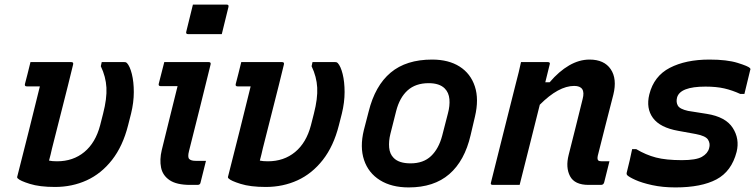

<svg xmlns="http://www.w3.org/2000/svg" viewBox="-20 -807 3300 838"><path d="M113 -536H291Q302 -536 299 -525Q277 -434 253.5 -342.5Q230 -251 207 -159Q204 -146 201 -133Q198 -120 194 -106Q208 -103 229 -103Q299 -103 348 -143.5Q397 -184 417 -260L430 -311Q447 -377 444.5 -424.5Q442 -472 420 -518L424 -536H522Q527 -536 529.5 -535Q532 -534 534 -532Q547 -518 555.5 -484Q564 -450 564 -405Q564 -360 552 -311L539 -260Q516 -169 469 -109Q422 -49 358.5 -20Q295 9 220 9Q153 9 110 -4.5Q67 -18 58 -28Q53 -31 56 -39Q81 -137 105.5 -234.5Q130 -332 154 -430H97Q86 -430 89 -441Q94 -459 100.5 -485.5Q107 -512 113 -536Z M697 -536H891Q902 -536 899 -525Q876 -431 852.5 -337Q829 -243 805 -148Q798 -121 806 -113Q814 -105 834 -105H879Q873 -82 867 -57Q861 -32 855 -9Q853 0 842 0H810Q751 0 720.5 -20.5Q690 -41 683 -75.5Q676 -110 686 -152Q703 -223 720.5 -292Q738 -361 755 -431H682Q670 -431 673 -442Q679 -465 685 -489Q691 -513 697 -536ZM822 -787H969Q980 -787 977 -776L948 -658H801Q790 -658 793 -669Z M1033 -536H1211Q1222 -536 1219 -525Q1197 -434 1173.5 -342.5Q1150 -251 1127 -159Q1124 -146 1121 -133Q1118 -120 1114 -106Q1128 -103 1149 -103Q1219 -103 1268 -143.5Q1317 -184 1337 -260L1350 -311Q1367 -377 1364.5 -424.5Q1362 -472 1340 -518L1344 -536H1442Q1447 -536 1449.5 -535Q1452 -534 1454 -532Q1467 -518 1475.5 -484Q1484 -450 1484 -405Q1484 -360 1472 -311L1459 -260Q1436 -169 1389 -109Q1342 -49 1278.5 -20Q1215 9 1140 9Q1073 9 1030 -4.5Q987 -18 978 -28Q973 -31 976 -39Q1001 -137 1025.5 -234.5Q1050 -332 1074 -430H1017Q1006 -430 1009 -441Q1014 -459 1020.5 -485.5Q1027 -512 1033 -536Z M1866 -547Q1938 -547 1986 -516.5Q2034 -486 2052.5 -430Q2071 -374 2053 -298L2034 -217Q2008 -105 1941 -47Q1874 11 1764 11Q1689 11 1638.5 -20.5Q1588 -52 1569 -108.5Q1550 -165 1568 -239L1589 -320Q1617 -433 1685 -490Q1753 -547 1866 -547ZM1851 -444Q1794 -444 1759 -412.5Q1724 -381 1709 -322L1684 -223Q1676 -191 1678.5 -163Q1681 -135 1698 -118Q1721 -94 1772 -94Q1828 -94 1861.5 -126Q1895 -158 1910 -215L1935 -312Q1944 -345 1941.5 -374Q1939 -403 1921 -421Q1898 -444 1851 -444Z M2254 -536H2371Q2383 -536 2379 -525Q2370 -488 2360 -448H2379Q2420 -496 2464 -521.5Q2508 -547 2553 -547Q2617 -547 2645.5 -505Q2674 -463 2657 -394Q2640 -327 2623 -261.5Q2606 -196 2589 -127Q2586 -112 2591 -107Q2595 -103 2607 -103H2640Q2634 -80 2628.5 -57Q2623 -34 2617 -11Q2614 0 2603 0H2549Q2488 0 2468 -38Q2448 -76 2462 -131Q2478 -194 2492.5 -252Q2507 -310 2523 -375Q2538 -432 2486 -432Q2418 -432 2336 -350Q2314 -262 2292 -174.5Q2270 -87 2248 0H2131Q2119 0 2123 -11Q2150 -118 2176.5 -224.5Q2203 -331 2230 -437Q2238 -467 2244 -492Q2250 -517 2254 -536Z M2956 -108Q3018 -108 3043.5 -122.5Q3069 -137 3075 -160Q3081 -180 3070.5 -197Q3060 -214 3017 -222L2940 -236Q2861 -250 2830 -292Q2799 -334 2814 -395Q2834 -475 2903.5 -511Q2973 -547 3076 -547Q3153 -547 3199.5 -532.5Q3246 -518 3253 -510Q3257 -506 3254 -500Q3248 -473 3241.5 -448.5Q3235 -424 3229 -397H3211Q3176 -413 3141.5 -421Q3107 -429 3059 -429Q2948 -429 2935 -381Q2930 -361 2938.5 -346Q2947 -331 2983 -323L3065 -310Q3147 -297 3178 -249Q3209 -201 3195 -144Q3173 -59 3107 -24Q3041 11 2928 11Q2872 11 2826.5 1Q2781 -9 2752.5 -22Q2724 -35 2717 -43Q2714 -47 2715 -52Q2723 -83 2728.5 -107.5Q2734 -132 2739 -156H2757Q2799 -131 2843 -119.5Q2887 -108 2956 -108Z"/></svg>

Font: Recursive Sn Lnr St SmB
Style: Italic
Weight: 600
Italic angle: -15°
Version: Version 1.079;hotconv 1.0.112;makeotfexe 2.5.65598; ttfautoh